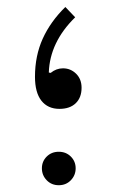

<svg xmlns="http://www.w3.org/2000/svg" viewBox="-20 -530 337 555"><path d="M168.9 -509.8 197.3 -480Q124 -408.2 121.1 -320.3L126.5 -319.3Q142.6 -332.5 162.1 -332.5Q184.1 -332.5 200 -316.9Q215.8 -301.3 215.8 -276.4Q215.8 -248 199 -231.7Q182.1 -215.3 151.9 -215.3Q118.2 -215.3 99.6 -239Q81.1 -262.7 81.1 -308.1Q81.1 -368.7 103.5 -418.2Q126 -467.8 168.9 -509.8ZM101.1 -43.5Q101.1 -63.5 115 -77.4Q128.9 -91.3 149.9 -91.3Q170.9 -91.3 184.8 -77.4Q198.7 -63.5 198.7 -43.5Q198.7 -23.4 184.8 -9Q170.9 5.4 149.9 5.4Q128.9 5.4 115 -9Q101.1 -23.4 101.1 -43.5Z"/></svg>

Font: Estedad-FD Light
Style: Regular
Weight: 300
Designer: Amin Abedi
Version: Version 7.3